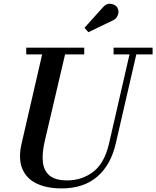

<svg xmlns="http://www.w3.org/2000/svg" viewBox="-20 -1009 849 1043"><path d="M588.5 -896 460 -834 439 -858 537 -967Q557 -991.5 581.8 -988.2Q606.5 -985 617 -968.5Q628.5 -950 620.2 -927.2Q612 -904.5 588.5 -896ZM122.5 -750H437.5V-713.5H333.5L222.5 -240Q208 -177.5 212.8 -130Q217.5 -82.5 248.8 -55.8Q280 -29 345 -29Q425 -29 486.2 -75.5Q547.5 -122 572.5 -230L683.5 -713.5H597V-750H809V-713.5H720.5L609 -230Q582 -112.5 507.8 -49Q433.5 14.5 315 14.5Q233.5 14.5 178 -12.5Q122.5 -39.5 100.5 -93.8Q78.5 -148 97.5 -230L209 -713.5H122.5Z"/></svg>

Font: Bodoni* 06pt Medium
Style: Italic
Weight: 500
Italic angle: -13°
Version: Version 2.3